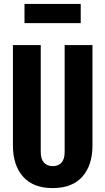

<svg xmlns="http://www.w3.org/2000/svg" viewBox="-20 -950 538 980"><path d="M249 10Q149 10 97.5 -48.5Q46 -107 46 -207V-720H188V-174Q188 -138 204.5 -120Q221 -102 249 -102Q278 -102 294 -120Q310 -138 310 -174V-720H452V-207Q452 -107 400.5 -48.5Q349 10 249 10ZM105 -832V-930H392V-832Z"/></svg>

Font: Instrument Sans Condensed
Style: Bold
Weight: 700
Width: 3
Designer: Rodrigo Fuenzalida
Foundry: fragTYPE
Version: Version 1.000;gftools[0.9.28]